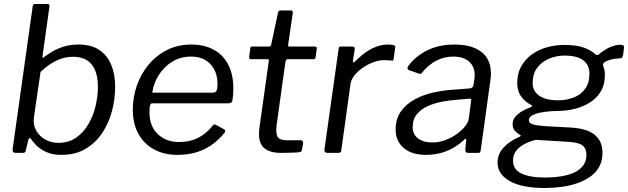

<svg xmlns="http://www.w3.org/2000/svg" viewBox="-20 -762 3131 957"><path d="M57 0Q49 0 45.5 -5Q42 -10 43 -19L143 -731Q144 -737 146.5 -739.5Q149 -742 154 -742H218Q224 -742 225.5 -737.5Q227 -733 226 -726L192 -483Q191 -474 194 -474Q197 -474 204 -481Q215 -489 237.5 -503Q260 -517 294 -528.5Q328 -540 371 -540Q435 -540 475 -513Q515 -486 534.5 -438.5Q554 -391 554 -329Q554 -270 538.5 -210Q523 -150 490.5 -100.5Q458 -51 407 -20.5Q356 10 286 10Q241 10 210 -4.5Q179 -19 161 -37.5Q143 -56 134 -70Q131 -75 127 -73.5Q123 -72 121 -64L109 -14Q108 -6 104.5 -3Q101 0 91 0ZM149 -177Q144 -141 160 -112Q176 -83 205.5 -66.5Q235 -50 270 -50Q322 -50 359 -75.5Q396 -101 420.5 -143Q445 -185 456.5 -234Q468 -283 468 -329Q468 -401 437.5 -440Q407 -479 344 -479Q297 -479 254.5 -456.5Q212 -434 182 -403Z M864 10Q797 10 746.5 -18Q696 -46 669 -96.5Q642 -147 642 -215Q642 -277 662 -335Q682 -393 720 -439Q758 -485 812 -512.5Q866 -540 933 -540Q998 -540 1045 -514.5Q1092 -489 1117.5 -440Q1143 -391 1143 -322Q1143 -308 1142 -293.5Q1141 -279 1139 -264Q1138 -256 1133 -251.5Q1128 -247 1118 -247H739Q731 -247 728 -237.5Q725 -228 725 -202Q725 -133 766.5 -93.5Q808 -54 873 -54Q926 -54 967.5 -75Q1009 -96 1042 -138Q1046 -142 1050 -141.5Q1054 -141 1057 -139L1096 -118Q1107 -112 1100 -101Q1067 -61 1031 -37Q995 -13 954 -1.5Q913 10 864 10ZM1042 -300Q1052 -300 1058 -308Q1064 -316 1064 -345Q1064 -404 1029 -442Q994 -480 932 -480Q879 -480 837.5 -454Q796 -428 770.5 -386.5Q745 -345 739 -300Z M1381 0Q1326 0 1298.5 -22.5Q1271 -45 1271 -92Q1271 -100 1271.5 -108.5Q1272 -117 1273 -125L1320 -459Q1321 -464 1318.5 -465.5Q1316 -467 1311 -467H1229Q1221 -467 1222 -480L1228 -523Q1229 -528 1230.5 -529Q1232 -530 1237 -530H1322Q1326 -530 1329 -533.5Q1332 -537 1332 -541L1366 -700Q1368 -710 1379 -710H1430Q1436 -710 1438 -706.5Q1440 -703 1439 -694L1416 -538Q1415 -534 1417 -532Q1419 -530 1423 -530H1548Q1553 -530 1556.5 -527.5Q1560 -525 1559 -521L1553 -476Q1552 -471 1550 -469Q1548 -467 1542 -467H1415Q1406 -467 1403 -456L1359 -140Q1358 -132 1357.5 -125Q1357 -118 1357 -112Q1357 -82 1370.5 -72.5Q1384 -63 1411 -63H1480Q1485 -63 1488 -59Q1491 -55 1491 -50L1485 -16Q1484 -6 1475 -4Q1464 -2 1446 -1.5Q1428 -1 1410 -0.5Q1392 0 1381 0Z M1611 0Q1604 0 1600 -4.5Q1596 -9 1597 -16L1668 -520Q1669 -526 1671 -528Q1673 -530 1678 -530H1737Q1743 -530 1746 -527Q1749 -524 1748 -516L1739 -459Q1738 -452 1741 -451Q1744 -450 1749 -455Q1779 -485 1807 -504Q1835 -523 1862 -531.5Q1889 -540 1913 -540Q1933 -540 1942 -537Q1951 -534 1950 -527L1942 -468Q1941 -463 1939.5 -461Q1938 -459 1935 -460Q1925 -461 1913.5 -461.5Q1902 -462 1890 -462Q1868 -462 1841 -452Q1814 -442 1789 -425Q1764 -408 1747 -386.5Q1730 -365 1727 -343L1681 -12Q1680 -5 1677 -2.5Q1674 0 1665 0H1611Z M2290 -62Q2249 -25 2202.5 -7.5Q2156 10 2104 10Q2032 10 1992 -24.5Q1952 -59 1952 -116Q1952 -169 1977.5 -205.5Q2003 -242 2045 -265.5Q2087 -289 2138.5 -300.5Q2190 -312 2240 -315L2319 -321Q2338 -323 2340 -338L2344 -365Q2345 -371 2345.5 -376Q2346 -381 2346 -387Q2346 -431 2317.5 -455.5Q2289 -480 2239 -480Q2195 -480 2155.5 -460Q2116 -440 2082 -398Q2079 -394 2076.5 -393.5Q2074 -393 2068 -395L2017 -413Q2013 -415 2011.5 -419Q2010 -423 2015 -433Q2051 -482 2109.5 -511Q2168 -540 2245 -540Q2306 -540 2346.5 -522.5Q2387 -505 2407 -473Q2427 -441 2427 -397Q2427 -390 2426.5 -382.5Q2426 -375 2425 -367L2376 -12Q2374 -4 2372 -2Q2370 0 2362 0H2312Q2305 0 2302 -4.5Q2299 -9 2299 -16L2304 -64Q2303 -77 2290 -62ZM2328 -257Q2330 -265 2327.5 -268Q2325 -271 2318 -270L2249 -264Q2219 -262 2182.5 -255Q2146 -248 2113 -233.5Q2080 -219 2058.5 -193.5Q2037 -168 2037 -128Q2037 -93 2063 -72.5Q2089 -52 2135 -52Q2169 -52 2200.5 -64Q2232 -76 2257 -94Q2283 -113 2299 -133.5Q2315 -154 2317 -173Z M2695 175Q2581 175 2520.5 140.5Q2460 106 2460 48Q2460 6 2489.5 -26Q2519 -58 2565 -78Q2573 -81 2575 -84.5Q2577 -88 2570 -91Q2552 -102 2543.5 -114Q2535 -126 2535 -143Q2535 -164 2548.5 -180Q2562 -196 2582 -207.5Q2602 -219 2621 -226Q2629 -228 2631.5 -232.5Q2634 -237 2627 -239Q2593 -257 2575.5 -284Q2558 -311 2558 -348Q2558 -395 2577.5 -430.5Q2597 -466 2630 -490Q2663 -514 2705 -526Q2747 -538 2793 -538Q2857 -538 2893.5 -523.5Q2930 -509 2949 -490Q2954 -486 2960.5 -488.5Q2967 -491 2972 -497Q2986 -508 3002 -517.5Q3018 -527 3036.5 -533Q3055 -539 3070 -539Q3082 -539 3087 -535.5Q3092 -532 3090 -523L3086 -489Q3084 -479 3080.5 -475Q3077 -471 3068 -471Q3049 -470 3036 -467.5Q3023 -465 3012 -461Q2981 -450 2986 -436Q2989 -428 2992 -416.5Q2995 -405 2995 -388Q2995 -341 2975 -307Q2955 -273 2921 -251.5Q2887 -230 2845 -219.5Q2803 -209 2759 -209Q2749 -209 2726 -207.5Q2703 -206 2677.5 -201.5Q2652 -197 2634 -187.5Q2616 -178 2616 -162Q2616 -148 2636 -142Q2656 -136 2701 -133L2828 -126Q2908 -121 2945.5 -89Q2983 -57 2983 0Q2983 40 2966.5 69.5Q2950 99 2921.5 119Q2893 139 2856.5 151.5Q2820 164 2778.5 169.5Q2737 175 2695 175ZM2698 123Q2736 123 2773 117.5Q2810 112 2839 99.5Q2868 87 2885.5 64.5Q2903 42 2903 9Q2903 -22 2883.5 -37Q2864 -52 2814 -55L2651 -65Q2621 -58 2595 -44.5Q2569 -31 2553 -10.5Q2537 10 2537 38Q2537 83 2579.5 103Q2622 123 2698 123ZM2761 -262Q2803 -262 2838.5 -275.5Q2874 -289 2896 -318.5Q2918 -348 2918 -395Q2918 -438 2887 -461.5Q2856 -485 2794 -485Q2753 -485 2716.5 -469.5Q2680 -454 2657.5 -424Q2635 -394 2635 -348Q2635 -307 2668.5 -284.5Q2702 -262 2761 -262Z"/></svg>

Font: Libre Franklin
Style: Italic
Weight: 400
Italic angle: -8°
Designer: Pablo Impallari, Rodrigo Fuenzalida, Nhung Nguyen
Foundry: Impallari Type
Version: Version 3.000